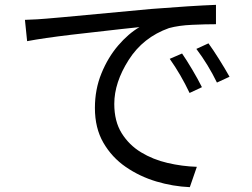

<svg xmlns="http://www.w3.org/2000/svg" viewBox="-20 -740 1040 793"><path d="M732 -519Q750 -493 773.5 -453.5Q797 -414 814 -380L763 -356Q727 -432 681 -497ZM841 -561Q860 -535 884.5 -496Q909 -457 928 -423L876 -399Q840 -473 791 -538ZM83 -658Q141 -660 171 -663Q196 -665 240 -669Q386 -683 605 -703Q770 -716 872 -720V-640Q829 -640 773.5 -637.5Q718 -635 678 -624Q571 -586 511.5 -492.5Q452 -399 452 -311Q452 -239 482.5 -190Q513 -141 562.5 -111Q612 -81 672 -67Q732 -53 793 -51L764 33Q694 30 625.5 9.5Q557 -11 499.5 -50.5Q442 -90 407 -150.5Q372 -211 372 -294Q372 -371 399 -437Q426 -503 468 -552Q510 -601 556 -628Q528 -625 481 -620Q388 -610 274.5 -596.5Q161 -583 92 -570Z"/></svg>

Font: Noto Sans CJK KR Regular (TTF)
Style: Regular
Weight: 400
Designer: Ryoko NISHIZUKA 西塚涼子 (kana & ideographs); Paul D. Hunt (Latin, Greek & Cyrillic); Wenlong ZHANG 张文龙 (bopomofo); Sandoll 
Foundry: Adobe Systems Incorporated
Version: Version 1.004;PS 1.004;hotconv 1.0.82;makeotf.lib2.5.63406